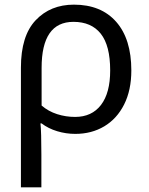

<svg xmlns="http://www.w3.org/2000/svg" viewBox="-20 -566 640 826"><path d="M70 240V-275Q70 -412 133.5 -479Q197 -546 298 -546Q415 -546 480 -472Q545 -398 545 -263Q545 -178 514 -116.5Q483 -55 428.5 -22.5Q374 10 304 10Q264 10 226 -1.5Q188 -13 159 -35H154Q156 -19 157 17Q158 53 158 98V240ZM303 -63Q375 -63 414.5 -114.5Q454 -166 454 -263Q454 -370 413.5 -421Q373 -472 296 -472Q159 -472 159 -274V-112Q188 -87 225.5 -75Q263 -63 303 -63Z"/></svg>

Font: Noto Sans
Style: Regular
Weight: 400
Designer: Monotype Design Team
Foundry: Monotype Imaging Inc.
Version: Version 2.007